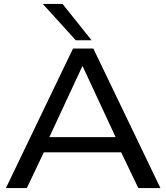

<svg xmlns="http://www.w3.org/2000/svg" viewBox="-20 -953 843 973"><path d="M10 0 350 -707H453L793 0H681L594 -181H202L116 0ZM230 -258H566L398 -619ZM364 -749 197 -933H297L444 -749Z"/></svg>

Font: Georama Extended
Style: Regular
Weight: 400
Width: 7
Designer: Jean-Baptiste Levee
Foundry: Production Type
Version: Version 1.000